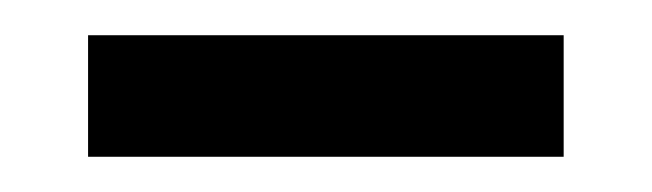

<svg xmlns="http://www.w3.org/2000/svg" viewBox="-20 -735 370 109"><path d="M30 -646V-715H300V-646Z"/></svg>

Font: Carrois Gothic
Style: Regular
Weight: 400
Designer: Ralph du Carrois
Foundry: Ralph du Carrois
Version: Version 1.001